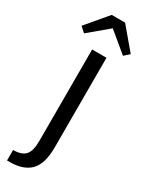

<svg xmlns="http://www.w3.org/2000/svg" viewBox="-301 -980 890 1159"><g transform="rotate(30 144.5 -400.5)"><path d="M9 -759 144 -872 280 -759 316 -791 191 -939H98L-27 -791ZM100 -63V-699H200V-76Q200 40 152 89Q104 138 10 138H-10V65Q49 65 74.5 37Q100 9 100 -63Z"/></g></svg>

Font: Voces
Style: Regular
Weight: 400
Designer: Ana Paula Megda, Pablo Ugerman
Foundry: Ana Paula Megda, Pablo Ugerman
Version: Version 1.100